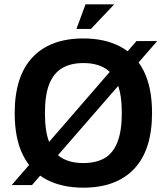

<svg xmlns="http://www.w3.org/2000/svg" viewBox="-20 -857 772 889"><path d="M34 0 612 -667H708L128 0ZM366 12Q267 12 195.5 -25.5Q124 -63 86 -139.5Q48 -216 48 -333Q48 -504 130.5 -591.5Q213 -679 366 -679Q465 -679 536.5 -641.5Q608 -604 646 -527.5Q684 -451 684 -334Q684 -163 601.5 -75.5Q519 12 366 12ZM366 -102Q425 -102 464.5 -125Q504 -148 524 -199.5Q544 -251 544 -334Q544 -418 524 -468.5Q504 -519 464.5 -542Q425 -565 366 -565Q307 -565 267.5 -541.5Q228 -518 208 -467.5Q188 -417 188 -333Q188 -249 208 -198.5Q228 -148 267.5 -125Q307 -102 366 -102ZM334 -723 376 -837H509L401 -723Z"/></svg>

Font: Maven Pro SemiBold
Style: Regular
Weight: 600
Designer: Joe Prince
Foundry: Joe Prince
Version: Version 2.103